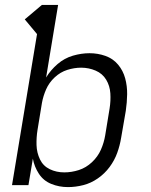

<svg xmlns="http://www.w3.org/2000/svg" viewBox="-20 -755 616 783"><path d="M257 8Q288 8 319.5 0Q351 -8 379 -27.5Q407 -47 427 -74Q447 -101 458 -131.5Q469 -162 474 -193L493 -303Q498 -337 498.5 -370.5Q499 -404 490.5 -435.5Q482 -467 461.5 -491.5Q441 -516 410 -527Q379 -538 345 -538Q312 -538 277.5 -528Q243 -518 215 -494Q187 -470 168 -439L217 -735H151L81 -676L131 -616L29 0H96L114 -108Q120 -75 138.5 -46.5Q157 -18 189 -5Q221 8 257 8ZM242 -52Q210 -52 183 -65Q156 -78 143 -105Q130 -132 129 -163Q128 -194 133 -225L151 -335Q156 -363 168 -390.5Q180 -418 203 -439.5Q226 -461 254.5 -470Q283 -479 311 -479Q342 -479 370 -467Q398 -455 413 -430Q428 -405 430 -374.5Q432 -344 427 -313L409 -203Q404 -173 391.5 -144.5Q379 -116 355 -93.5Q331 -71 301.5 -61.5Q272 -52 242 -52Z"/></svg>

Font: Iosevka Sparkle Light Oblique
Style: Regular
Weight: 300
Italic angle: -9°
Designer: Belleve Invis
Foundry: Belleve Invis
Version: Version 4.5.0; ttfautohint (v1.8.3)